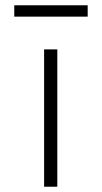

<svg xmlns="http://www.w3.org/2000/svg" viewBox="-20 -707 386 727"><path d="M147 0V-520H197V0ZM34 -644V-687H312V-644Z"/></svg>

Font: Lexend Giga ExtraLight
Style: Regular
Weight: 250
Version: Version 1.007